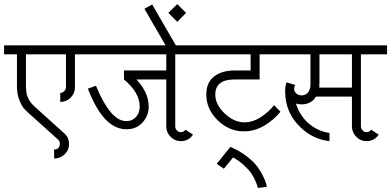

<svg xmlns="http://www.w3.org/2000/svg" viewBox="-36 -685 1915 940"><path d="M-16 -463H396V-419H331V-258Q331 -228 310 -207Q289 -186 259 -186V-230Q270 -230 278.5 -239Q287 -248 287 -258V-419H91V-264Q91 -254 92 -244.5Q93 -235 94 -228Q95 -221 98.5 -213.5Q102 -206 103.5 -201.5Q105 -197 110 -190Q115 -183 117 -180Q119 -177 126.5 -170Q134 -163 136 -161Q138 -159 147 -151Q156 -143 158 -141L281 -30Q302 -11 302 20Q302 50 280.5 70.5Q259 91 229 91V47Q255 47 257 20Q257 7 250 0L129 -109Q96 -138 84 -150.5Q72 -163 59.5 -193Q47 -223 47 -264V-419H-16Z M632 -296Q692 -232 692 -163Q692 -118 661.5 -85Q631 -52 583 -52Q508 -52 450 -139Q422 -180 394 -251L434 -265Q460 -201 488 -160Q533 -92 583 -92Q611 -92 629.5 -112Q648 -132 648 -163Q648 -232 571 -296V-340H778V-419H364V-463H950V-419H822V-66Q822 -55 830 -46.5Q838 -38 849 -38Q864 -38 872 -50L909 -26Q888 6 849 6Q820 6 799 -15.5Q778 -37 778 -66V-296Z M832 -578 788 -622 832 -665 875 -622ZM833 -449 795 -428 671 -642 709 -663Z M1060 141 1025 117 1092 34 1109 42Q1149 61 1180.5 87Q1212 113 1228 136.5Q1244 160 1254.5 182.5Q1265 205 1267.5 216Q1270 227 1270 230L1226 235Q1225 231 1223.5 224.5Q1222 218 1214 199.5Q1206 181 1194 163.5Q1182 146 1158.5 124Q1135 102 1105 86ZM917 -463H1370V-419H1235V-296H1113Q1018 -296 1018 -222Q1018 -174 1063 -130.5Q1108 -87 1158 -86Q1201 -86 1240 -111Q1279 -136 1306 -170L1337 -138Q1305 -98 1258 -70Q1211 -42 1158 -42Q1085 -42 1029.5 -96.5Q974 -151 974 -222Q974 -281 1012 -310.5Q1050 -340 1113 -340H1191V-419H917Z M1687 -256V-419H1528V-281Q1528 -264 1527 -256ZM1758 6Q1729 6 1708 -15.5Q1687 -37 1687 -66V-212H1511Q1488 -174 1440 -174Q1425 -174 1413 -178Q1429 -125 1468 -87Q1515 -43 1577 -34V6Q1497 -3 1437 -60Q1360 -132 1360 -238Q1360 -266 1367 -282L1409 -269Q1404 -260 1404 -249Q1404 -236 1415 -227Q1426 -218 1440 -218Q1461 -218 1472.5 -233Q1484 -248 1484 -271V-419H1341V-463H1859V-419H1731V-66Q1731 -55 1739.5 -46.5Q1748 -38 1758 -38Q1773 -38 1781 -50L1818 -26Q1797 6 1758 6Z"/></svg>

Font: Bhavuka
Style: Regular
Weight: 400
Version: 2.94.0; ttfautohint (v1.2) -l 7 -r 28 -G 50 -x 13 -D deva -f